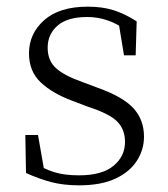

<svg xmlns="http://www.w3.org/2000/svg" viewBox="-20 -542 503 576"><path d="M217 14Q171 14 134.5 4.5Q98 -5 58 -23L56 -137H94L115 -17L83 -18V-54Q110 -36 141 -26Q172 -16 217 -16Q286 -16 320.5 -44.5Q355 -73 355 -116Q355 -154 331.5 -177.5Q308 -201 246 -221L196 -240Q137 -262 102 -295Q67 -328 67 -382Q67 -441 112.5 -481.5Q158 -522 243 -522Q287 -522 320.5 -511.5Q354 -501 390 -478L387 -376H352L334 -485L361 -483V-450Q330 -472 301 -481.5Q272 -491 242 -491Q182 -491 152.5 -465Q123 -439 123 -399Q123 -360 148 -337.5Q173 -315 227 -296L275 -278Q350 -251 381 -216.5Q412 -182 412 -132Q412 -93 390.5 -59.5Q369 -26 326 -6Q283 14 217 14Z"/></svg>

Font: Early Summer Mincho VF
Style: Regular
Weight: 250
Designer: GuiWonder
Version: Version 1.002